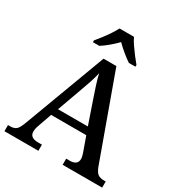

<svg xmlns="http://www.w3.org/2000/svg" viewBox="-212 -1075 1142 1220"><g transform="rotate(30 359.0 -465.5)"><path d="M1 0V-45H18Q47 -45 62.5 -59.5Q78 -74 95 -122L316 -714H410L631 -103Q644 -69 660 -57Q676 -45 704 -45H718V0H428V-45H455Q481 -45 496 -56Q511 -67 511 -91Q511 -100 508.5 -109.5Q506 -119 503 -129L464 -238H206L171 -138Q161 -111 161 -91Q161 -45 221 -45H250V0ZM226 -291H445L386 -463Q372 -504 359 -544Q346 -584 338 -620Q330 -585 318.5 -549.5Q307 -514 291 -471ZM205 -784Q221 -803 241 -829Q261 -855 279 -882Q297 -909 308 -931H414Q424 -909 442.5 -882Q461 -855 481 -829Q501 -803 517 -784V-771H469Q443 -788 413 -813Q383 -838 360 -861Q338 -838 308.5 -813Q279 -788 252 -771H205Z"/></g></svg>

Font: Noto Serif Bengali Medium
Style: Regular
Weight: 500
Designer: Juan Bruce, Universal Thirst, Indian Type Foundry and the Monotype Design Team.
Foundry: Monotype Imaging Inc.
Version: Version 2.003; ttfautohint (v1.8.4.7-5d5b)